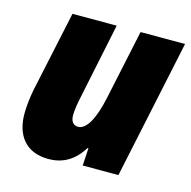

<svg xmlns="http://www.w3.org/2000/svg" viewBox="-88 -640 736 738"><g transform="rotate(15 280.0 -271.5)"><path d="M166 10C225 10 268 -16 302 -70H305L301 0H443L560 -553H383L324 -276C306 -190 278 -139 245 -139C226 -139 215 -153 215 -177C215 -198 220 -227 225 -250L288 -553H112L43 -230C37 -199 33 -164 33 -134C33 -51 75 10 166 10Z"/></g></svg>

Font: Noto Sans UI SemiCondensed Black
Style: Italic
Weight: 900
Width: 4
Italic angle: -372°
Designer: Monotype Design Team
Foundry: Monotype Imaging Inc.
Version: Version 1.901